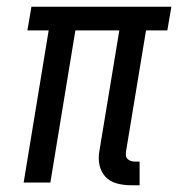

<svg xmlns="http://www.w3.org/2000/svg" viewBox="-20 -540 540 568"><path d="M366 8Q345 8 325 2.5Q305 -3 292 -17Q279 -31 274.5 -51Q270 -71 274 -93L333 -450H203L129 0H50L124 -450H61L73 -520H487L475 -450H412L353 -93Q352 -86 352.5 -80Q353 -74 357 -70Q361 -66 366.5 -64Q372 -62 378 -62H393V8Z"/></svg>

Font: Iosevka SS18
Style: Italic
Weight: 400
Italic angle: -9°
Monospace: yes
Designer: Belleve Invis
Foundry: Belleve Invis
Version: Version 25.1.1; ttfautohint (v1.8.4)